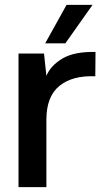

<svg xmlns="http://www.w3.org/2000/svg" viewBox="-20 -770 451 790"><path d="M249 -591.8H166L253.9 -750H360.8ZM373 -556.2 372.1 -456.1Q277.8 -460 224.4 -416.5Q170.9 -373 170.9 -277.8V0H56.2V-549.8H161.1L170.9 -458Q189 -501 237.5 -529.5Q286.1 -558.1 373 -556.2Z"/></svg>

Font: Oakes Grotesk
Style: Medium
Weight: 500
Designer: Samuel Oakes
Foundry: Samuel Oakes
Version: Version 1.0 | wf-rip DC20170320